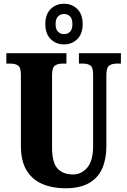

<svg xmlns="http://www.w3.org/2000/svg" viewBox="-20 -999 682 1029"><path d="M330 10Q261 10 207 -13Q153 -36 122.5 -86Q92 -136 92 -218V-599Q92 -638 76.5 -648Q61 -658 39 -658H14V-714H336V-658H312Q290 -658 274.5 -647.5Q259 -637 259 -595V-210Q259 -127 288.5 -95.5Q318 -64 372 -64Q416 -64 447.5 -100.5Q479 -137 479 -216V-599Q479 -638 464.5 -648Q450 -658 427 -658H403V-714H628V-658H603Q581 -658 565.5 -647.5Q550 -637 550 -595V-214Q550 -147 528 -96.5Q506 -46 457.5 -18Q409 10 330 10ZM323 -761Q281 -761 252 -789Q223 -817 223 -870Q223 -923 252 -951Q281 -979 323 -979Q365 -979 394 -951Q423 -923 423 -870Q423 -817 394 -789Q365 -761 323 -761ZM323 -816Q342 -816 355 -828.5Q368 -841 368 -870Q368 -899 355 -911.5Q342 -924 323 -924Q305 -924 291.5 -911.5Q278 -899 278 -870Q278 -841 291.5 -828.5Q305 -816 323 -816Z"/></svg>

Font: Noto Serif Tamil ExtraCondensed Black
Style: Italic
Weight: 900
Width: 2
Italic angle: -12°
Designer: Indian Type Foundry, Tom Grace, and the Monotype Design Team
Foundry: Monotype Imaging Inc.
Version: Version 2.003; ttfautohint (v1.8.4.7-5d5b)